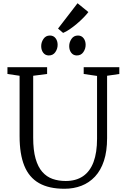

<svg xmlns="http://www.w3.org/2000/svg" viewBox="-20 -1158 775 1186"><path d="M378 8Q282 8 220.8 -27Q159.5 -62 130.2 -134Q101 -206 101 -316.5V-690L26 -701V-743H271V-701L185 -690V-308Q185 -230 199.8 -178.2Q214.5 -126.5 241.5 -96Q268.5 -65.5 305 -52.8Q341.5 -40 385.5 -40Q449.5 -40 492.8 -69.5Q536 -99 557.8 -157.2Q579.5 -215.5 579.5 -301V-689L497 -701V-743H717V-701L641.5 -690V-305Q641.5 -223.5 622 -164.5Q602.5 -105.5 566.8 -67.2Q531 -29 483 -10.5Q435 8 378 8ZM281 -815.5Q260 -815.5 247.2 -832Q234.5 -848.5 234.5 -873Q234.5 -897.5 248.8 -918Q263 -938.5 288 -938.5H289Q310.5 -938.5 323.2 -922Q336 -905.5 336 -881Q336 -856.5 321.8 -836Q307.5 -815.5 282 -815.5ZM454 -815.5Q433 -815.5 420.2 -832Q407.5 -848.5 407.5 -873Q407.5 -897.5 421.8 -918Q436 -938.5 461 -938.5H462Q483.5 -938.5 496.2 -922Q509 -905.5 509 -881Q509 -856.5 494.8 -836Q480.5 -815.5 455 -815.5ZM369.5 -955 338.5 -981.5 459 -1138 526 -1083.5Q513.5 -1067 494.5 -1047.8Q475.5 -1028.5 453.5 -1010Q431.5 -991.5 409.8 -976.8Q388 -962 370.5 -955Z"/></svg>

Font: Merriweather 24pt Light
Style: Regular
Weight: 300
Designer: Eben Sorkin
Foundry: Eben Sorkin
Version: Version 2.100